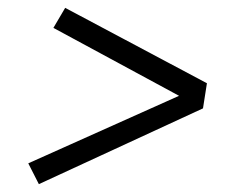

<svg xmlns="http://www.w3.org/2000/svg" viewBox="-20 -584 640 489"><path d="M79 -115 52 -168 436 -340 116 -513 146 -564 507 -372 497 -308Z"/></svg>

Font: Iosevka Etoile Light Oblique
Style: Regular
Weight: 300
Italic angle: -9°
Designer: Belleve Invis
Foundry: Belleve Invis
Version: Version 15.5.2; ttfautohint (v1.8.4)